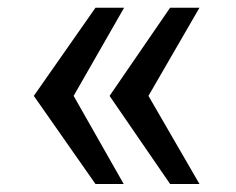

<svg xmlns="http://www.w3.org/2000/svg" viewBox="-20 -500 596 485"><path d="M166 -257.8 292.5 -35.2H221.2L65.4 -257.8L221.2 -480.5H293.5ZM355 -257.8 483.9 -35.2H409.7L256.8 -257.8L409.7 -480.5H483.9Z"/></svg>

Font: Saysettha OT
Style: Regular
Weight: 400
Designer: John M. Durdin and Silvain Dupertuis
Foundry: Lao Script for Windows
Version: Version 2.000